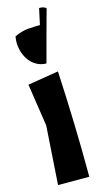

<svg xmlns="http://www.w3.org/2000/svg" viewBox="-134 -916 505 956"><g transform="rotate(-15 118.5 -438.0)"><path d="M212 -865Q205 -840 195.5 -805.5Q186 -771 176 -734Q166 -697 156.5 -661.5Q147 -626 140 -600Q112 -600 88 -614Q64 -628 48.5 -652Q33 -676 26.5 -706.5Q20 -737 26 -770Q63 -788 97 -790.5Q131 -793 158 -793L176 -876Q186 -877 196.5 -874Q207 -871 212 -865ZM200 0H39L59 -302L26 -521L185 -547Q192 -412 196 -274.5Q200 -137 200 0Z"/></g></svg>

Font: Trickster
Style: Regular
Weight: 400
Designer: Jean-Baptiste Morizot
Foundry: Jean-Baptiste Morizot
Version: Version 2.000;PS 2.0;hotconv 1.0.88;makeotf.lib2.5.647800